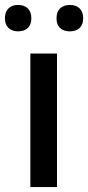

<svg xmlns="http://www.w3.org/2000/svg" viewBox="-44 -758 357 778"><path d="M187 0H79V-541H187ZM-24 -684Q-24 -710 -9.5 -724Q5 -738 29 -738Q54 -738 68.5 -724Q83 -710 83 -684Q83 -658 68.5 -644.5Q54 -631 29 -631Q5 -631 -9.5 -644.5Q-24 -658 -24 -684ZM185 -684Q185 -710 199.5 -724Q214 -738 239 -738Q264 -738 278.5 -724Q293 -710 293 -684Q293 -658 278.5 -644.5Q264 -631 239 -631Q214 -631 199.5 -644.5Q185 -658 185 -684Z"/></svg>

Font: Noto Sans Hebrew Thin Medium
Style: Regular
Weight: 500
Version: Version 3.001